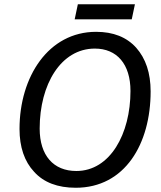

<svg xmlns="http://www.w3.org/2000/svg" viewBox="-20 -875 761 905"><path d="M337 10C569 10 690 -197 690 -444C690 -531 667 -599 622 -650C577 -700 514 -725 433 -725C208 -725 72 -513 72 -267C72 -182 95 -114 141 -65C186 -15 252 10 337 10ZM340 -69C232 -69 167 -142 167 -269C167 -477 267 -646 427 -646C531 -646 595 -573 595 -446C595 -244 499 -69 340 -69ZM601 -784 616 -855H347L332 -784Z"/></svg>

Font: BC Sans
Style: Italic
Weight: 400
Italic angle: -12°
Designer: Monotype Design Team
Designer: Province of B.C.
Foundry: Monotype Imaging Inc.
Version: Version 2.000;GOOG;noto-source:20170915:90ef993387c0